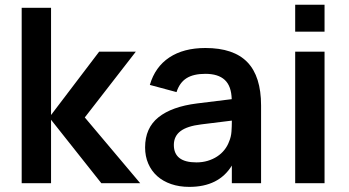

<svg xmlns="http://www.w3.org/2000/svg" viewBox="-20 -752 1432 788"><path d="M69 -720H189.5V-280L387 -540H537.5L328 -270L555.5 0H396L189.5 -260.5V0H69Z M823 -555Q939 -555 995.2 -496.8Q1051.5 -438.5 1051.5 -319V0H931.5V-72.5Q878 15 757 15Q716 15 682.5 3.5Q649 -8 625.2 -29.2Q601.5 -50.5 588.5 -80.5Q575.5 -110.5 575.5 -147Q575.5 -226.5 630.2 -270.5Q685 -314.5 789 -327.5L931 -345Q929.5 -399 902.5 -424Q875.5 -449 823 -449Q774 -449 745.5 -431Q717 -413 704.5 -374L595 -403.5Q616.5 -477.5 675 -516.2Q733.5 -555 823 -555ZM806 -241.5Q748 -234.5 720.8 -213.8Q693.5 -193 693.5 -157Q693.5 -85.5 786 -85.5Q811 -85.5 832.5 -92Q854 -98.5 871.2 -109.8Q888.5 -121 901 -136.8Q913.5 -152.5 920 -170.5Q928.5 -190 930 -212Q931.5 -234 931.5 -252V-257Z M1191.5 -622V-732.5H1312V-622ZM1191.5 0V-540H1312V0Z"/></svg>

Font: Vela Sans Bd
Style: Bold
Weight: 700
Designer: Principal design: Mikhail Sharanda - project Manrope.
Design modification: Ravid Balaliev
Foundry: Mikhail Sharanda
Version: Version 1.001